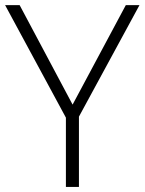

<svg xmlns="http://www.w3.org/2000/svg" viewBox="-20 -734 568 754"><path d="M0 -713.9H57.1L265.1 -323.2L474.1 -713.9H527.8L290 -275.9V0H238.8V-272Z"/></svg>

Font: Open Sans Light
Style: Regular
Weight: 300
Foundry: Ascender Corporation
Version: Version 1.10